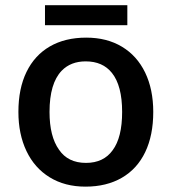

<svg xmlns="http://www.w3.org/2000/svg" viewBox="-20 -693 648 723"><path d="M49.3 -271.5Q49.3 -359.4 79.8 -422.1Q110.4 -484.9 167.7 -518.1Q225.1 -551.3 304.7 -551.3Q382.3 -551.3 439.2 -517.1Q496.1 -482.9 526.6 -419.7Q557.1 -356.4 557.1 -271.5Q557.1 -183.6 526.9 -120.4Q496.6 -57.1 439 -23.7Q381.3 9.8 301.8 9.8Q224.1 9.8 167 -25.4Q109.9 -60.5 79.6 -124.3Q49.3 -188 49.3 -271.5ZM404.3 -127.4Q439.9 -175.3 439.9 -271.5Q439.9 -370.6 401.4 -418.5Q366.7 -461.9 302.7 -461.9Q246.6 -461.9 212.4 -426.8Q166.5 -379.4 166.5 -271.5Q166.5 -179.2 202.1 -129.4Q235.8 -79.6 303.7 -79.6Q370.1 -79.6 404.3 -127.4ZM149.4 -673.3H459.5V-598.1H149.4Z"/></svg>

Font: Viking Open Sans Light
Style: Bold
Weight: 600
Foundry: Ascender Corporation
Version: Version 2.001